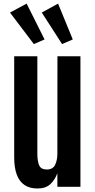

<svg xmlns="http://www.w3.org/2000/svg" viewBox="-20 -1048 533 1077"><path d="M189.9 9.3Q146.5 9.3 117.4 -10.3Q88.4 -29.8 74 -68.6Q59.6 -107.4 59.6 -166V-732.4H189.5V-186Q189.5 -144 199.7 -120.6Q210 -97.2 242.7 -97.2Q276.9 -97.2 289.3 -123.8Q301.8 -150.4 301.8 -185.1L302.2 -732.4H431.2V0H301.8V-76.2Q288.1 -39.1 262.2 -14.9Q236.3 9.3 189.9 9.3ZM169.9 -800.8 36.1 -977.5 129.4 -1027.8 230 -826.7ZM328.1 -800.8 214.4 -977.5 305.7 -1027.8 388.2 -826.7Z"/></svg>

Font: Antonio
Style: Bold
Weight: 700
Designer: Vernon Adams
Foundry: Vernon Adams
Version: Version 1.002